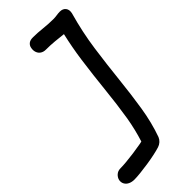

<svg xmlns="http://www.w3.org/2000/svg" viewBox="-396 -876 1203 1203"><g transform="rotate(-45 206.0 -274.0)"><path d="M6 266Q-16 266 -33 258Q-50 250 -58.5 235Q-67 220 -64 201Q-60 182 -44.5 168Q-29 154 -6 154Q15 154 47.5 151Q80 148 116.5 143Q153 138 186 132Q196 130 205 128Q230 50 245 -37Q262 -143 274 -260Q286 -377 303 -502Q316 -595 338 -691Q338 -691 337 -691Q303 -695 266 -698.5Q229 -702 189 -702Q169 -702 154.5 -711.5Q140 -721 134 -738Q128 -755 132 -775Q135 -793 149 -804Q163 -815 189 -814Q226 -814 271 -809Q316 -804 359 -804Q374 -804 389.5 -806.5Q405 -809 419 -809Q446 -809 459 -792Q472 -775 466 -748Q429 -617 411.5 -491Q394 -365 381.5 -246Q369 -127 352 -19Q335 89 301 184Q295 199 282.5 210.5Q270 222 254 227Q232 234 199 241Q166 248 129.5 253.5Q93 259 60 262.5Q27 266 6 266Z"/></g></svg>

Font: Shantell Sans Light Medium
Style: Italic
Weight: 500
Italic angle: -11°
Version: Version 1.011;[c5ecc13dd]